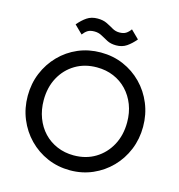

<svg xmlns="http://www.w3.org/2000/svg" viewBox="-128 -1003 1049 1125"><g transform="rotate(15 397.0 -440.5)"><path d="M398 10Q324 10 260.1 -17.6Q196.2 -45.2 148.2 -94.4Q100.2 -143.5 73.4 -208.5Q46.5 -273.5 46.5 -348Q46.5 -422.8 73.2 -487.2Q100 -551.8 147.6 -600.6Q195.2 -649.5 258.6 -676.8Q322 -704 396 -704Q470 -704 533.5 -676.8Q597 -649.5 644.9 -600.6Q692.8 -551.8 719.6 -486.8Q746.5 -421.8 746.5 -347Q746.5 -272.5 719.8 -207.5Q693 -142.5 645.4 -93.9Q597.8 -45.2 534.5 -17.6Q471.2 10 398 10ZM396 -80.2Q470.5 -80.2 527.4 -114.8Q584.2 -149.2 616.9 -209.6Q649.5 -270 649.5 -348Q649.5 -406 630.8 -454.5Q612 -503 578 -538.9Q544 -574.8 497.9 -594.2Q451.8 -613.8 396 -613.8Q322.2 -613.8 265.4 -579.8Q208.5 -545.8 176 -485.9Q143.5 -426 143.5 -348Q143.5 -290 162.2 -240.6Q181 -191.2 214.6 -155.6Q248.2 -120 294.8 -100.1Q341.2 -80.2 396 -80.2ZM469.5 -767.2Q437.2 -767.2 414.6 -779Q392 -790.8 372.1 -802Q352.2 -813.2 327.5 -813.2Q301.8 -813.2 286.8 -803.9Q271.8 -794.5 258.2 -776.5L209.2 -824.8Q234.5 -855 261.4 -873.1Q288.2 -891.2 326 -891.2Q359 -891.2 381.9 -880Q404.8 -868.8 424.8 -857Q444.8 -845.2 468 -845.2Q493.2 -845.2 508.1 -854.6Q523 -864 535.8 -882L584.8 -833.8Q559.5 -803.5 532.8 -785.4Q506 -767.2 469.5 -767.2Z"/></g></svg>

Font: Marine Company Thin
Style: Regular
Weight: 100
Designer: Rodrigo Fuenzalida
Foundry: fragTYPE
Version: Version 1.000